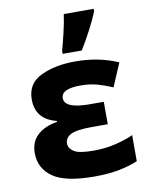

<svg xmlns="http://www.w3.org/2000/svg" viewBox="-89 -861 733 936"><g transform="rotate(-10 277.5 -393.0)"><path d="M410 -341H341Q216 -341 216 -393Q216 -439 312 -439Q358 -439 395 -428.5Q432 -418 469 -402L518 -517Q423 -559 306 -559Q207 -559 136.5 -525.5Q66 -492 66 -413Q66 -314 168 -289V-284Q106 -274 70.5 -241Q35 -208 35 -153Q35 -77 97 -33.5Q159 10 301 10Q373 10 426 -0.5Q479 -11 518 -28V-157Q484 -141 432 -128Q380 -115 319 -115Q248 -115 223 -131.5Q198 -148 198 -171Q198 -200 227 -215Q256 -230 332 -230H410ZM253 -606H348Q377 -654 400 -698Q423 -742 440 -783V-796H292Q287 -758 275 -707Q263 -656 253 -621Z"/></g></svg>

Font: Noto Sans UI Extra
Style: Regular
Weight: 800
Designer: Monotype Design Team
Foundry: Monotype Imaging Inc.
Version: Version 1.901